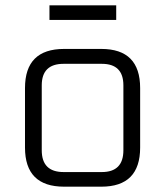

<svg xmlns="http://www.w3.org/2000/svg" viewBox="-20 -702 622 722"><path d="M74 -147V-371Q74 -518 221 -518H361Q507 -518 507 -371V-147Q507 0 361 0H221Q74 0 74 -147ZM137 -137Q137 -55 219 -55H363Q444 -55 444 -137V-381Q444 -462 363 -462H219Q137 -462 137 -381ZM166 -627V-682H417V-627Z"/></svg>

Font: Oxanium ExtraLight Light
Style: Regular
Weight: 300
Version: Version 2.000